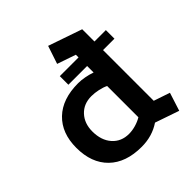

<svg xmlns="http://www.w3.org/2000/svg" viewBox="-188 -806 964 964"><g transform="rotate(-45 294.0 -324.0)"><path d="M537 24 409 -20Q351 19 276 19Q164 19 102 -41.5Q40 -102 40 -210Q40 -314 102 -373.5Q164 -433 276 -433Q297 -433 321.5 -428.5Q346 -424 369 -416V-542L270 -576L302 -672L482 -610V-102L568 -73ZM277 -72Q300 -72 324.5 -79Q349 -86 369 -98V-320Q351 -329 325.5 -334.5Q300 -340 277 -340Q222 -340 188.5 -304Q155 -268 155 -211Q155 -148 188.5 -110Q222 -72 277 -72ZM236 -523H563V-462H236Z"/></g></svg>

Font: Podkova
Style: Bold
Weight: 700
Designer: Ilya Yudin
Foundry: Cyreal (www.cyreal.org)
Version: Version 2.102; ttfautohint (v1.8.1.43-b0c9)